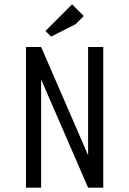

<svg xmlns="http://www.w3.org/2000/svg" viewBox="-20 -867 597 887"><path d="M170 0H100V-650H170L387 -150V-650H457V0H387L170 -500ZM367 -793 329 -755 216 -698 190 -724 313 -847Z"/></svg>

Font: Unica One
Style: Regular
Weight: 400
Designer: Eduardo Rodriguez Tunni
Foundry: Eduardo Rodriguez Tunni
Version: Version 1.001